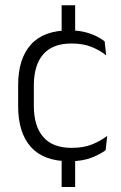

<svg xmlns="http://www.w3.org/2000/svg" viewBox="-20 -616 472 746"><path d="M272 -473.5H219.5V-595.5H272ZM272 110.5H219.5V-20.5H272ZM249.5 10.5Q149.5 10.5 100 -45Q50.5 -100.5 50.5 -203V-285Q50.5 -387.5 100 -442.8Q149.5 -498 249.5 -498Q282 -498 307.8 -491.8Q333.5 -485.5 353.5 -475.8Q373.5 -466 386.5 -455.5L392.5 -401Q369 -420 336.2 -433.5Q303.5 -447 257.5 -447Q184.5 -447 148 -405Q111.5 -363 111.5 -284V-204.5Q111.5 -126 148 -83.8Q184.5 -41.5 258 -41.5Q305 -41.5 338.5 -55.2Q372 -69 396.5 -88L390.5 -32.5Q369.5 -16.5 334.5 -3Q299.5 10.5 249.5 10.5Z"/></svg>

Font: Anek Tamil Light
Style: Regular
Weight: 300
Designer: Aadarsh Rajan (Tamil), Yesha Goshar (Latin)
Foundry: Ek Type
Version: Version 1.003